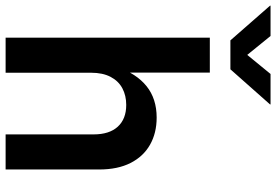

<svg xmlns="http://www.w3.org/2000/svg" viewBox="-224 -814 984 684"><g transform="rotate(90 268.0 -472.0)"><path d="M185.1 -304.2V0H60.1V-727.5H184.6V-396H164.1Q188 -465.8 232.9 -502Q277.8 -538.1 344.7 -538.1Q399.9 -538.1 441.7 -514.4Q483.4 -490.7 506.6 -445.1Q529.8 -399.4 529.8 -333V0H404.8V-313.5Q404.8 -369.6 377.2 -399.7Q349.6 -429.7 299.8 -429.7Q266.6 -429.7 240.7 -416Q214.8 -402.3 200 -374.3Q185.1 -346.2 185.1 -304.2ZM54.2 -943.8 121.6 -860.8 189.5 -943.8H297.9V-941.9L172.9 -800.8H69.8L-53.7 -941.9V-943.8Z"/></g></svg>

Font: Inter 24pt SemiBold
Style: Regular
Weight: 600
Designer: Rasmus Andersson
Foundry: rsms
Version: Version 4.001;git-66647c0bb